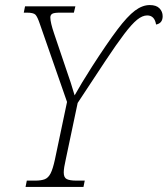

<svg xmlns="http://www.w3.org/2000/svg" viewBox="-20 -739 663 759"><path d="M81 0 86 -25H119Q143 -25 157 -30.5Q171 -36 180 -53.5Q189 -71 197 -108L245 -336L138 -643Q128 -673 120 -681Q112 -689 86 -689H74L79 -714H278L272 -689H217Q194 -689 186.5 -684.5Q179 -680 179 -670Q179 -650 194 -606L241 -467Q250 -442 259.5 -412.5Q269 -383 275 -362Q286 -382 305 -413.5Q324 -445 344 -476Q404 -569 444 -622Q484 -675 513.5 -697Q543 -719 572 -719Q598 -719 610.5 -706Q623 -693 623 -675Q623 -647 597 -642Q591 -678 562 -678Q543 -678 522 -661Q501 -644 471 -604.5Q441 -565 396.5 -498Q352 -431 287 -332L240 -109Q236 -92 234 -79Q232 -66 232 -57Q232 -37 244 -31Q256 -25 282 -25H315L310 0Z"/></svg>

Font: Noto Serif SemiCondensed ExtraLight
Style: Italic
Weight: 200
Width: 4
Italic angle: -12°
Designer: Monotype Design Team
Foundry: Monotype Imaging Inc.
Version: Version 2.013